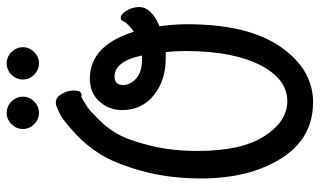

<svg xmlns="http://www.w3.org/2000/svg" viewBox="-206 -698 932 559"><g transform="rotate(-90 259.5 -418.0)"><path d="M391 -340Q391 -370 388 -401H369Q305 -401 262 -436Q219 -471 219 -527Q219 -567 244.5 -594.5Q270 -622 310 -622Q407 -622 447 -494Q459 -501 475 -519Q479 -532 487 -532Q498 -532 508.5 -515Q519 -498 519 -478Q519 -443 463 -419Q469 -377 469 -340Q469 -161 403 -66.5Q337 28 242 28Q137 28 78.5 -64.5Q20 -157 20 -298Q20 -393 42 -471.5Q64 -550 91 -592.5Q118 -635 153.5 -667Q189 -699 204 -707Q219 -715 230 -719Q236 -721 241 -721Q256 -721 266 -704Q276 -687 276 -669Q276 -646 263 -646Q260 -646 258 -647Q238 -636 227 -628.5Q216 -621 188.5 -593Q161 -565 144.5 -532Q128 -499 114 -439.5Q100 -380 100 -308Q100 -181 143 -114Q186 -47 245 -47Q309 -47 349.5 -125Q390 -203 391 -340ZM366 -470H378Q361 -550 317 -550Q292 -550 292 -525Q292 -504 311 -487Q330 -470 366 -470ZM178 -784Q164 -798 164 -817Q164 -836 178 -850Q192 -864 211 -864Q230 -864 244 -850Q258 -836 258 -817Q258 -798 244 -784Q230 -770 211 -770Q192 -770 178 -784ZM322 -784Q308 -798 308 -817Q308 -836 322 -850Q336 -864 355 -864Q374 -864 388 -850Q402 -836 402 -817Q402 -798 388 -784Q374 -770 355 -770Q336 -770 322 -784Z"/></g></svg>

Font: Grand Hotel
Style: Regular
Weight: 400
Designer: Brian J. Bonislawsky & Jim Lyles for Astigmatic (AOETI)
Foundry: Astigmatic (AOETI)
Version: Version 001.000